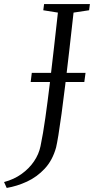

<svg xmlns="http://www.w3.org/2000/svg" viewBox="-110 -763 462 945"><path d="M-77 162 -90 133Q-41 120 -3.8 93.2Q33.5 66.5 57.5 31Q81.5 -4.5 89.5 -44Q102 -103.5 113.2 -183.2Q124.5 -263 135.2 -352.2Q146 -441.5 156 -531.2Q166 -621 175 -701L103 -712.5L107 -743H332.5L328.5 -712.5L252 -701Q241 -603 230.8 -512.8Q220.5 -422.5 211 -344.2Q201.5 -266 193 -203.5Q184.5 -141 177.5 -98.2Q170.5 -55.5 166 -37Q148.5 26 110.2 67Q72 108 22.8 130.8Q-26.5 153.5 -77 162ZM41 -359.5 46.5 -404.5H311L305 -359.5Z"/></svg>

Font: Merriweather 72pt Light
Style: Italic
Weight: 300
Italic angle: -7.8°
Version: Version 2.101